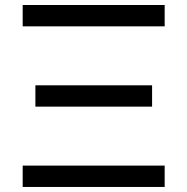

<svg xmlns="http://www.w3.org/2000/svg" viewBox="-20 -740 742 760"><path d="M631.8 -635.7H69.8V-720.2H631.8ZM582 -317.9H120.1V-402.3H582ZM631.8 0H69.8V-84.5H631.8Z"/></svg>

Font: Vela Sans Med
Style: Regular
Weight: 500
Designer: Principal design: Mikhail Sharanda - project Manrope.
Design modification: Ravid Balaliev
Foundry: Mikhail Sharanda
Version: Version 1.001